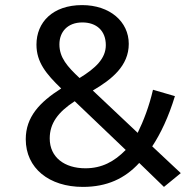

<svg xmlns="http://www.w3.org/2000/svg" viewBox="-20 -721 769 753"><path d="M305 12C400 12 470 -21 526 -82L623 12L689 -42L577 -147C610 -197 641 -262 666 -344L580 -369C565 -304 543 -247 520 -200L344 -366C419 -410 485 -463 485 -549C485 -636 411 -701 302 -701C186 -701 123 -633 123 -546C123 -477 161 -431 220 -374C135 -320 81 -262 81 -175C81 -61 173 12 305 12ZM175 -178C175 -237 207 -281 273 -324L473 -133C428 -87 379 -61 315 -61C233 -61 175 -104 175 -178ZM303 -633C359 -633 395 -600 395 -544C395 -491 354 -453 292 -415C244 -460 213 -495 213 -547C213 -596 245 -633 303 -633Z"/></svg>

Font: FiraGO Unicode
Style: Regular
Weight: 400
Designer: bBox Type
Foundry: bBox Type GmbH
Version: Version 1.001;PS 001.001;hotconv 1.0.88;makeotf.lib2.5.64775